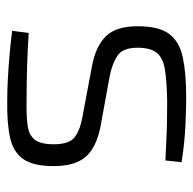

<svg xmlns="http://www.w3.org/2000/svg" viewBox="-22 -516 548 545"><g transform="rotate(-90 252.5 -243.0)"><path d="M240 -497Q271 -497 305.5 -495Q340 -493 374 -490Q408 -487 438 -483L432 -436Q387 -439 340 -440.5Q293 -442 248 -442Q200 -443 171.5 -439.5Q143 -436 129.5 -419.5Q116 -403 116 -365Q116 -322 135 -306.5Q154 -291 191 -284L340 -256Q396 -245 423.5 -216Q451 -187 451 -127Q451 -66 429 -37Q407 -8 362 1.5Q317 11 250 11Q221 11 172.5 9Q124 7 65 -2L70 -48Q97 -47 124 -45.5Q151 -44 179.5 -43.5Q208 -43 239 -43Q296 -44 329 -49.5Q362 -55 376 -73Q390 -91 390 -127Q390 -169 367.5 -184Q345 -199 310 -206L162 -233Q125 -241 101 -256.5Q77 -272 65.5 -298.5Q54 -325 54 -365Q54 -423 74 -451.5Q94 -480 135 -489Q176 -498 240 -497Z"/></g></svg>

Font: Exo 2 Light
Style: Regular
Weight: 300
Designer: Natanael Gama
Foundry: Natanael Gama
Version: Version 2.010